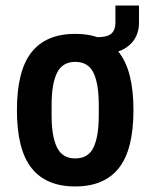

<svg xmlns="http://www.w3.org/2000/svg" viewBox="-20 -660 541 692"><path d="M251 12Q146 12 93.5 -54.5Q41 -121 41 -263Q41 -405 93.5 -471.5Q146 -538 251 -538Q356 -538 408.5 -471.5Q461 -405 461 -263Q461 -121 408.5 -54.5Q356 12 251 12ZM251 -89Q298 -89 317 -128.5Q336 -168 336 -244V-282Q336 -358 317 -397.5Q298 -437 251 -437Q205 -437 185.5 -397.5Q166 -358 166 -282V-244Q166 -168 185.5 -128.5Q205 -89 251 -89ZM271 -466V-526H331Q367 -526 381.5 -539Q396 -552 396 -579V-640H481V-579Q481 -527 445.5 -496.5Q410 -466 351 -466Z"/></svg>

Font: Archivo Narrow
Style: Bold
Weight: 700
Designer: Hector Gatti
Foundry: Omnibus-Type
Version: Version 3.002